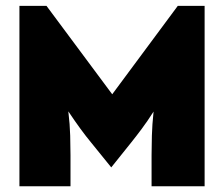

<svg xmlns="http://www.w3.org/2000/svg" viewBox="-20 -651 783 671"><path d="M47.9 0V-630.6H142.4L372.2 -321.5L601.4 -630.6H695.1V0H509.7V-108.3Q509.7 -139.6 510.8 -177.1Q511.8 -214.6 516.7 -261.1Q495.1 -227.1 475.3 -200.7Q455.6 -174.3 438.9 -153.5L368.8 -66L297.9 -153.5Q281.2 -173.6 261.1 -201Q241 -228.5 218.8 -261.8Q224.3 -215.3 225.3 -177.4Q226.4 -139.6 226.4 -108.3V0Z"/></svg>

Font: Afacad Flux Black
Style: Regular
Weight: 900
Designer: Kristian Moeller
Foundry: Dicotype
Version: Version 1.100